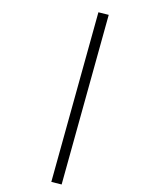

<svg xmlns="http://www.w3.org/2000/svg" viewBox="-241 -801 831 1051"><g transform="rotate(30 174.5 -275.5)"><path d="M293 199 52 -734 108 -750 349 183Z"/></g></svg>

Font: Piazzolla Thin SemiBold
Style: Italic
Weight: 600
Italic angle: -11.3°
Version: Version 2.005